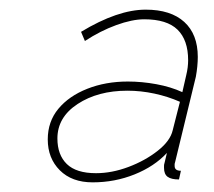

<svg xmlns="http://www.w3.org/2000/svg" viewBox="-20 -729 444 398"><path d="M172 -351Q129 -351 104 -376Q79 -401 79 -440Q79 -477 101 -503.5Q123 -530 161 -545Q199 -560 245 -560Q274 -560 304 -554.5Q334 -549 358 -538L366 -573Q368 -581 369 -589Q370 -597 370 -604Q370 -646 348 -667.5Q326 -689 279 -689Q254 -689 221 -677Q188 -665 156 -644L148 -663Q224 -709 282 -709Q334 -709 362 -683.5Q390 -658 390 -611Q390 -602 389 -591.5Q388 -581 386 -570L343 -393Q342 -390 342 -388.5Q342 -387 342 -385Q342 -375 355 -375L351 -357Q335 -357 327.5 -362.5Q320 -368 320 -381Q320 -383 320 -385.5Q320 -388 321 -391Q323 -399 324 -403.5Q325 -408 326 -412Q300 -384 259 -367.5Q218 -351 172 -351ZM179 -370Q212 -370 246.5 -383Q281 -396 307 -416.5Q333 -437 338 -459L353 -518Q328 -529 300 -535Q272 -541 244 -541Q183 -541 141 -513.5Q99 -486 99 -442Q99 -408 118.5 -389Q138 -370 179 -370Z"/></svg>

Font: Raleway Thin
Style: Italic
Weight: 100
Italic angle: -12°
Designer: Matt McInerney, Pablo Impallari, Rodrigo Fuenzalida
Foundry: Matt McInerney, Pablo Impallari, Rodrigo Fuenzalida
Version: Version 4.026